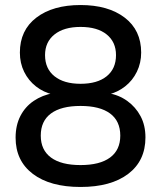

<svg xmlns="http://www.w3.org/2000/svg" viewBox="-20 -734 640 763"><path d="M300 9Q179 9 110.5 -43Q42 -95 42 -187Q42 -236 61 -273Q80 -310 114 -333Q148 -356 192 -364V-358Q153 -367 123 -390.5Q93 -414 76 -448.5Q59 -483 59 -525Q59 -614 124.5 -664Q190 -714 300 -714Q410 -714 475.5 -664Q541 -614 541 -525Q541 -484 524 -449Q507 -414 477 -390.5Q447 -367 409 -358V-364Q452 -357 485.5 -333Q519 -309 538.5 -272.5Q558 -236 558 -188Q558 -95 489.5 -43Q421 9 300 9ZM300 -78Q377 -78 417.5 -108Q458 -138 458 -195Q458 -253 417.5 -283Q377 -313 300 -313Q223 -313 182.5 -283Q142 -253 142 -195Q142 -138 182.5 -108Q223 -78 300 -78ZM300 -401Q367 -401 404 -431Q441 -461 441 -515Q441 -567 404 -597Q367 -627 300 -627Q234 -627 196.5 -597Q159 -567 159 -515Q159 -461 196.5 -431Q234 -401 300 -401Z"/></svg>

Font: Nunito Sans 9pt SemiBold
Style: Regular
Weight: 600
Version: Version 3.101;gftools[0.9.27]